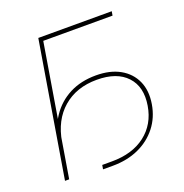

<svg xmlns="http://www.w3.org/2000/svg" viewBox="-132 -845 931 974"><g transform="rotate(-20 333.5 -358.5)"><path d="M575.7 -727.5 571.8 -705.1H197.8L81.1 0H58.6L179.2 -727.5ZM259.8 11.2 263.7 -11.2H315.9Q426.8 -11.2 497.1 -65.4Q567.4 -119.6 583 -214.8Q599.1 -312.5 545.9 -369.6Q492.7 -426.8 384.8 -426.8Q274.4 -426.8 202.4 -364.5Q130.4 -302.2 111.8 -189.9H92.3Q105.5 -269.5 144.5 -327.6Q183.6 -385.7 245.4 -417.5Q307.1 -449.2 388.2 -449.2Q464.4 -449.2 517.1 -419.7Q569.8 -390.1 593.5 -337.4Q617.2 -284.7 605.5 -214.8Q594.2 -146.5 554.4 -95.7Q514.6 -44.9 452.6 -16.8Q390.6 11.2 312 11.2Z"/></g></svg>

Font: Inter 20pt Thin
Style: Italic
Weight: 250
Italic angle: -9.3988°
Version: Version 4.001;git-66647c0bb